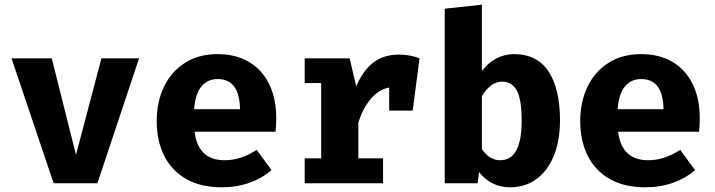

<svg xmlns="http://www.w3.org/2000/svg" viewBox="-20 -779 3040 816"><path d="M394 0H208L29 -531H200L303 -121L411 -531H571Z M935 -98Q1003 -98 1071 -142L1134 -56Q1095 -22 1041 -2.5Q987 17 922 17Q833 17 771 -18.5Q709 -54 677.5 -117.5Q646 -181 646 -265Q646 -345 676.5 -409.5Q707 -474 765.5 -511.5Q824 -549 905 -549Q981 -549 1037 -516.5Q1093 -484 1123.5 -422.5Q1154 -361 1154 -276Q1154 -243 1151 -219H807Q822 -98 935 -98ZM805 -315H1000Q998 -443 905 -443Q862 -443 836 -411.5Q810 -380 805 -315Z M1763 -531 1734 -309H1634V-407Q1590 -399 1556 -359Q1522 -319 1503 -258V-106H1608V0H1275V-106H1345V-426H1275V-531H1466L1494 -412Q1523 -480 1567 -513.5Q1611 -547 1675 -547Q1723 -547 1763 -531Z M2164 -549Q2263 -549 2311.5 -475Q2360 -401 2360 -267Q2360 -184 2335 -120Q2310 -56 2262 -19.5Q2214 17 2147 17Q2107 17 2073 0Q2039 -17 2016 -48L2010 0H1870V-742L2028 -759V-477Q2053 -511 2088.5 -530Q2124 -549 2164 -549ZM2197 -265Q2197 -358 2176 -395Q2155 -432 2114 -432Q2065 -432 2028 -370V-146Q2059 -98 2106 -98Q2197 -98 2197 -265Z M2735 -98Q2803 -98 2871 -142L2934 -56Q2895 -22 2841 -2.5Q2787 17 2722 17Q2633 17 2571 -18.5Q2509 -54 2477.5 -117.5Q2446 -181 2446 -265Q2446 -345 2476.5 -409.5Q2507 -474 2565.5 -511.5Q2624 -549 2705 -549Q2781 -549 2837 -516.5Q2893 -484 2923.5 -422.5Q2954 -361 2954 -276Q2954 -243 2951 -219H2607Q2622 -98 2735 -98ZM2605 -315H2800Q2798 -443 2705 -443Q2662 -443 2636 -411.5Q2610 -380 2605 -315Z"/></svg>

Font: Fira Mono
Style: Bold
Weight: 700
Monospace: yes
Designer: Carrois Corporate & Edenspiekermann AG
Foundry: Carrois Corporate GbR & Edenspiekermann AG
Version: Version 3.206